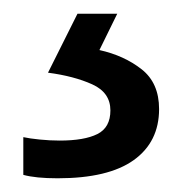

<svg xmlns="http://www.w3.org/2000/svg" viewBox="-20 -20 265 280"><path d="M212 139Q212 187 175 213.5Q138 240 64 240Q32 240 14 235V180Q23 182 38 183.5Q53 185 67 185Q103 185 122 175.5Q141 166 141 141Q141 115 114.5 103Q88 91 50 86L93 0H151L125 53Q161 61 186.5 81Q212 101 212 139Z"/></svg>

Font: Noto IKEA Arabic
Style: Regular
Weight: 400
Designer: Monotype Design Team
Foundry: Monotype Imaging Inc.
Version: Version 1.200